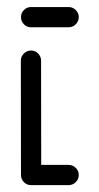

<svg xmlns="http://www.w3.org/2000/svg" viewBox="-20 -539 287 559"><path d="M209.3 -29.6Q209.3 -17.4 200.6 -8.7Q191.9 0 179.6 0H70.4Q58.1 0 49.6 -8.7Q41.1 -17.4 41.1 -29.6Q41.1 -41.5 49.6 -50.2Q58.1 -58.9 70.4 -58.9H179.6Q191.9 -58.9 200.6 -50.2Q209.3 -41.5 209.3 -29.6ZM70.4 0Q58.1 0 49.6 -8.7Q41.1 -17.4 41.1 -29.6L40.7 -362.2Q40.7 -374.4 49.4 -383.1Q58.1 -391.9 70.4 -391.9Q82.6 -391.9 91.1 -383.1Q99.6 -374.4 99.6 -362.2L100 -29.6Q100 -17.4 91.3 -8.7Q82.6 0 70.4 0ZM209.3 -489.3Q209.3 -477 200.6 -468.3Q191.9 -459.6 179.6 -459.6H70.4Q58.1 -459.6 49.6 -468.3Q41.1 -477 41.1 -489.3Q41.1 -501.1 49.6 -509.8Q58.1 -518.5 70.4 -518.5H179.6Q191.9 -518.5 200.6 -509.8Q209.3 -501.1 209.3 -489.3Z"/></svg>

Font: 26F Galaxy Sans Medium
Style: Regular
Weight: 500
Designer: C₂₉H₂₅N₃O₅
Version: Version 1.100